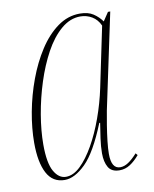

<svg xmlns="http://www.w3.org/2000/svg" viewBox="-68 -599 530 662"><g transform="rotate(-10 196.5 -268.0)"><path d="M106 10Q64 10 44 -28Q24 -66 24 -134Q24 -185 34.5 -241.5Q45 -298 65 -352Q85 -406 113.5 -450Q142 -494 178 -520Q214 -546 256 -546Q285 -546 303 -534Q321 -522 333 -505L353 -535H361L290 -200Q286 -179 281.5 -151Q277 -123 274 -96.5Q271 -70 271 -52Q271 0 302 0Q316 0 330.5 -9.5Q345 -19 362 -38L368 -31Q352 -12 335 -1Q318 10 298 10Q270 10 259 -9Q248 -28 248 -58Q248 -82 252 -110Q256 -138 260 -163H257Q218 -66 179.5 -28Q141 10 106 10ZM112 0Q138 0 163 -24Q188 -48 211 -88.5Q234 -129 252 -179Q270 -229 281 -281L325 -492Q315 -514 296.5 -525Q278 -536 256 -536Q220 -536 188.5 -509Q157 -482 132.5 -437Q108 -392 90.5 -337.5Q73 -283 63.5 -227Q54 -171 54 -123Q54 -58 70.5 -29Q87 0 112 0Z"/></g></svg>

Font: Noto Serif Display ExtraCondensed Thin
Style: Italic
Weight: 100
Width: 2
Italic angle: -12°
Designer: Monotype Design Team
Foundry: Monotype Imaging Inc.
Version: Version 2.009